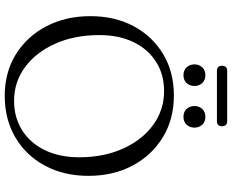

<svg xmlns="http://www.w3.org/2000/svg" viewBox="-106 -880 1004 832"><g transform="rotate(90 396.0 -464.0)"><path d="M394 -715.5Q496.5 -715.5 575 -667.5Q653.5 -619.5 697.8 -536Q742 -452.5 742 -345.5Q742 -238.5 698 -156.8Q654 -75 575.8 -28.8Q497.5 17.5 395 17.5Q293.5 17.5 215.8 -30.5Q138 -78.5 94 -162.5Q50 -246.5 50 -354Q50 -459.5 93.5 -541Q137 -622.5 214.5 -669Q292 -715.5 394 -715.5ZM661.5 -305.5Q661.5 -411.5 624.2 -494.5Q587 -577.5 522 -625.2Q457 -673 374.5 -673Q302.5 -673 247.8 -638.2Q193 -603.5 162.5 -540.5Q132 -477.5 132 -392.5Q132 -285.5 169 -202Q206 -118.5 270.5 -70.8Q335 -23 417 -23Q489 -23 544.2 -57.8Q599.5 -92.5 630.5 -156Q661.5 -219.5 661.5 -305.5ZM306 -757Q285 -757 272 -770.5Q259 -784 259 -804.5Q259 -825 272 -838.5Q285 -852 306 -852Q327 -852 339.8 -838.5Q352.5 -825 352.5 -804.5Q352.5 -784 339.8 -770.5Q327 -757 306 -757ZM486 -757Q465 -757 452.2 -770.5Q439.5 -784 439.5 -804.5Q439.5 -825 452.2 -838.5Q465 -852 486 -852Q507.5 -852 520.2 -838.5Q533 -825 533 -804.5Q533 -784 520.2 -770.5Q507.5 -757 486 -757ZM265 -924Q265 -946.5 287.5 -946.5H504.5Q527 -946.5 527 -924Q527 -902 504.5 -902H287.5Q265 -902 265 -924Z"/></g></svg>

Font: Fraunces 9pt Soft Light
Style: Regular
Weight: 300
Version: Version 1.000;[0bf87f6ff]